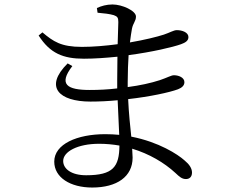

<svg xmlns="http://www.w3.org/2000/svg" viewBox="-20 -797 1040 860"><path d="M382 -394C282 -394 240 -418 304 -501L283 -513C176 -407 245 -342 385 -342C425 -342 466 -344 507 -348L514 -193C494 -195 473 -196 451 -196C326 -196 223 -152 223 -73C223 -2 295 43 393 43C504 43 574 -6 574 -91L572 -131C648 -108 715 -69 766 -22C784 -5 795 5 813 5C829 5 840 -5 840 -24C840 -43 828 -61 806 -79C777 -105 692 -161 568 -185C563 -232 557 -288 554 -353C652 -364 739 -383 777 -397C795 -404 806 -414 806 -429C806 -450 780 -460 759 -460C747 -460 729 -449 696 -438C656 -425 606 -414 552 -407V-429C552 -476 554 -516 556 -550C662 -564 755 -586 791 -599C810 -606 824 -614 824 -631C824 -652 796 -662 772 -662C758 -662 741 -651 714 -642C683 -632 627 -618 562 -607C565 -632 568 -651 571 -668C576 -694 589 -702 589 -723C589 -749 527 -777 484 -777C457 -777 433 -770 414 -761L417 -740C449 -737 469 -735 490 -729C506 -723 510 -718 510 -698L507 -599C454 -592 398 -587 347 -587C253 -587 219 -611 170 -652L153 -638C204 -558 263 -534 356 -534C404 -534 456 -538 506 -543L505 -441V-401C464 -396 422 -394 382 -394ZM515 -145C514 -50 487 -12 366 -12C299 -12 263 -41 263 -76C263 -117 326 -153 424 -153C455 -153 486 -150 515 -145Z"/></svg>

Font: Harano Aji Mincho KR
Style: Regular
Weight: 400
Foundry: Masamichi Hosoda
Version: HaranoAjiMinchoKR-Regular version 20230610;ttx 4.39.4